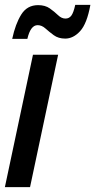

<svg xmlns="http://www.w3.org/2000/svg" viewBox="-24 -766 390 786"><path d="M-4 0 111 -542H214L99 0ZM26 -607Q39 -668 63 -706.5Q87 -745 132 -745Q161 -745 180 -731.5Q199 -718 213.5 -704Q228 -690 244 -690Q259 -690 268 -702Q277 -714 284 -746H346Q332 -669 304 -638.5Q276 -608 243 -608Q215 -608 196 -622Q177 -636 162 -649.5Q147 -663 130 -663Q101 -663 88 -607Z"/></svg>

Font: Noto Sans ExtraCondensed SemiBold
Style: Italic
Weight: 600
Width: 2
Italic angle: -12°
Designer: Monotype Design Team
Foundry: Monotype Imaging Inc.
Version: Version 2.013; ttfautohint (v1.8.4.7-5d5b)